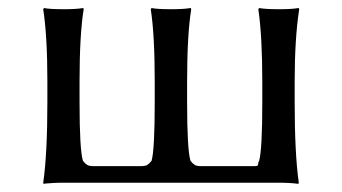

<svg xmlns="http://www.w3.org/2000/svg" viewBox="-20 -452 847 475"><path d="M709 -200.2V-249C709 -320.6 712.7 -380.7 720.2 -429.2L719.2 -432.1L714.8 -431.6C711.6 -431 705.9 -430.4 697.8 -429.9C689.6 -429.4 680.3 -429.2 669.9 -429.2C647.1 -429.2 630.9 -430.2 621.1 -432.1L619.1 -429.2C625.7 -384.3 628.9 -324.2 628.9 -249V-200.2C628.9 -121.1 626.3 -72.4 621.1 -54.2C619.5 -51.9 618.7 -49.6 618.7 -47.1C618.7 -44.7 618.2 -43.1 617.2 -42.2C616.2 -41.4 613.4 -41 608.9 -41H477.1C470.2 -41 465.2 -42 461.9 -43.9C458.7 -45.9 455.1 -49.3 451.2 -54.2C445.6 -73.4 442.9 -122.1 442.9 -200.2V-250C442.9 -327.5 446.3 -387.2 453.1 -429.2L452.1 -432.1L447.3 -431.6C444.3 -431 438.8 -430.4 430.7 -429.9C422.5 -429.4 413.2 -429.2 402.8 -429.2C380 -429.2 364.1 -430.2 355 -432.1L353 -429.2C359.5 -386.9 362.8 -327.1 362.8 -250V-200.2C362.8 -121.1 360.2 -72.4 355 -54.2C351.1 -49.3 347.5 -45.9 344.2 -43.9C341 -42 335.9 -41 329.1 -41H210.9C204.1 -41 199.1 -42 195.8 -43.9C192.5 -45.9 189 -49.3 185.1 -54.2C179.5 -73.4 176.8 -122.1 176.8 -200.2V-250C176.8 -327.5 180.2 -387.2 187 -429.2L186 -432.1L181.6 -431.6C178.7 -431 173.2 -430.4 165 -429.9C156.9 -429.4 147.6 -429.2 137.2 -429.2C114.4 -429.2 98.3 -430.2 88.9 -432.1L86.9 -429.2C93.8 -384.6 97.2 -324.9 97.2 -250V-200.2C97.2 -114.3 93.8 -47.5 86.9 0L87.9 2.9L93.3 2C96.8 1.6 103 1.2 111.8 0.7C120.6 0.2 130 0 140.1 0H666C688.8 0 706.1 1 717.8 2.9L719.2 0C712.4 -47.5 709 -114.3 709 -200.2Z"/></svg>

Font: Linux Biolinum G
Style: Bold
Weight: 700
Designer: Philipp H. Poll
Foundry: Philipp H. Poll
Version: Version 1.1.0